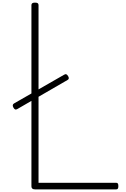

<svg xmlns="http://www.w3.org/2000/svg" viewBox="-20 -1440 957 1460"><path d="M246 0Q219 0 219 -23V-1401Q219 -1411 225.5 -1415.5Q232 -1420 246 -1420Q261 -1420 267 -1415.5Q273 -1411 273 -1401V-50H864Q872 -50 876 -44.5Q880 -39 880 -25Q880 -11 876 -5.5Q872 0 864 0ZM112 -611Q102 -605 95 -608Q88 -611 82 -622Q77 -631 77 -639Q77 -647 86 -653L468 -872Q478 -878 484.5 -875Q491 -872 498 -861Q510 -841 494 -832Z"/></svg>

Font: Playwrite BE WAL ExtraLight
Style: Regular
Weight: 250
Version: Version 1.002